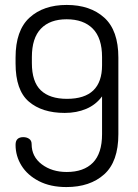

<svg xmlns="http://www.w3.org/2000/svg" viewBox="-20 -751 557 777"><path d="M43 -494V-518Q43 -628 99.4 -679.5Q155.7 -731 249.8 -731Q345 -731 402 -679.5Q459 -628 459 -518V-208Q459 -96.9 401.7 -45.5Q344.4 6 248.6 6Q184 6 137.5 -18Q91 -42 67 -80.8Q43 -119.6 43 -165Q43 -181.1 51.1 -188.6Q59.2 -196 74 -196Q88.4 -196 98.2 -189Q108 -182 108 -168Q108 -117 149.1 -86Q190.2 -55 250 -55Q319.1 -55 356.1 -92.8Q393 -130.6 393 -208V-361Q368 -327 329 -310.5Q290.1 -294 242 -294Q150 -294 96.5 -340Q43 -386 43 -494ZM249.6 -673Q182.1 -673 145.6 -635Q109 -597 109 -520V-496Q109 -420 145.2 -385.5Q181.4 -351 251 -351Q393 -351 393 -487V-520Q393 -597 355.5 -635Q318 -673 249.6 -673Z"/></svg>

Font: Dosis
Style: Regular
Weight: 400
Designer: Edgar Tolentino, Pablo Impallari, Igino Marini
Foundry: Edgar Tolentino, Pablo Impallari, Igino Marini
Version: Version 1.007;Glyphs 3.1.1 (3134)